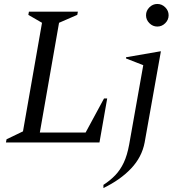

<svg xmlns="http://www.w3.org/2000/svg" viewBox="-20 -719 906 969"><path d="M10 0 13 -16 96 -56 192 -604 123 -644 126 -660H373L370 -644L278 -604L181 -50H412L505 -222H521L482 0ZM774 -585Q751 -585 734 -602Q717 -619 717 -642Q717 -665 734 -682Q751 -699 774 -699Q797 -699 814 -682Q831 -665 831 -642Q831 -619 814 -602Q797 -585 774 -585ZM502 230V214Q536 192 561.5 165.5Q587 139 604.5 102Q622 65 632 10L703 -390L616 -424V-430L789 -460H792L710 0Q696 74 641.5 131.5Q587 189 502 230Z"/></svg>

Font: Spectral
Style: Italic
Weight: 400
Italic angle: -10°
Designer: Jean-Baptiste Levee
Foundry: Production Type
Version: Version 2.001